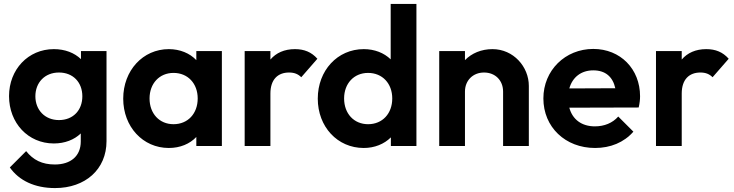

<svg xmlns="http://www.w3.org/2000/svg" viewBox="-20 -743 3734 977"><path d="M260 214C414 214 522 119 522 -25V-483H392V-442C359 -474 311 -493 254 -493C123 -493 26 -389 26 -254C26 -117 123 -13 254 -13C310 -13 358 -32 391 -64V-23C391 51 340 94 259 94C194 94 149 71 113 26L30 109C77 176 157 214 260 214ZM160 -253C160 -323 208 -374 280 -374C352 -374 399 -324 399 -253C399 -182 352 -132 280 -132C208 -132 160 -184 160 -253Z M839 10C897 10 946 -11 979 -46V0H1109V-483H979V-437C946 -472 896 -493 839 -493C707 -493 607 -384 607 -241C607 -98 707 10 839 10ZM741 -242C741 -318 791 -372 863 -372C936 -372 986 -318 986 -242C986 -165 936 -111 863 -111C791 -111 741 -165 741 -242Z M1225 0H1356V-267C1356 -339 1394 -374 1451 -374C1478 -374 1497 -366 1513 -350L1595 -444C1565 -478 1528 -493 1481 -493C1427 -493 1385 -474 1356 -440V-483H1225Z M1831 10C1886 10 1935 -10 1969 -44V0H2099V-723H1968V-441C1934 -474 1886 -493 1831 -493C1697 -493 1597 -384 1597 -241C1597 -98 1697 10 1831 10ZM1731 -242C1731 -318 1781 -372 1853 -372C1926 -372 1976 -318 1976 -242C1976 -165 1926 -111 1853 -111C1781 -111 1731 -165 1731 -242Z M2540 -277V0H2671V-306C2671 -403 2593 -493 2486 -493C2429 -493 2380 -472 2346 -437V-483H2215V0H2346V-277C2346 -334 2387 -374 2443 -374C2500 -374 2540 -334 2540 -277Z M3008 10C3086 10 3155 -18 3203 -73L3126 -150C3097 -117 3055 -100 3007 -100C2940 -100 2893 -135 2877 -195L3230 -196C3235 -218 3237 -236 3237 -253C3237 -392 3137 -494 2999 -494C2856 -494 2745 -385 2745 -242C2745 -96 2857 10 3008 10ZM2877 -293C2893 -350 2937 -385 2999 -385C3060 -385 3098 -353 3111 -294Z M3318 0H3449V-267C3449 -339 3487 -374 3544 -374C3571 -374 3590 -366 3606 -350L3688 -444C3658 -478 3621 -493 3574 -493C3520 -493 3478 -474 3449 -440V-483H3318Z"/></svg>

Font: MV Cash SemiBold
Style: Regular
Weight: 600
Designer: Rodrigo Fuenzalida
Foundry: fragTYPE
Version: Version 1.100;Glyphs 3.1.2 (3151)